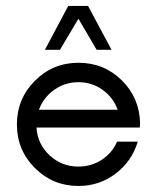

<svg xmlns="http://www.w3.org/2000/svg" viewBox="-20 -615 524 643"><path d="M242.7 -552.2 180.7 -448.2H130.4L208.5 -595.2H274.9L353.5 -448.2H303.7ZM449.2 -201.7 448.2 -188H102.1Q105.5 -132.8 146 -95Q186.5 -57.1 242.7 -57.1Q285.6 -57.1 320.6 -79.8Q355.5 -102.5 372.1 -140.6H441.4Q421.9 -75.2 367.4 -33.7Q313 7.8 242.7 7.8Q157.2 7.8 96.9 -52.2Q36.6 -112.3 36.6 -198.2Q36.6 -284.2 96.9 -344.5Q157.2 -404.8 242.7 -404.8Q328.1 -404.8 387.7 -346.2Q447.3 -287.6 449.2 -201.7ZM110.4 -247.6H374Q359.4 -288.6 323.5 -314.2Q287.6 -339.8 242.7 -339.8Q197.8 -339.8 161.6 -314.2Q125.5 -288.6 110.4 -247.6Z"/></svg>

Font: Now
Style: Regular
Weight: 400
Designer: Alfredo Marco Pradil
Foundry: Alfredo Marco Pradil
Version: Version 1.200;hotconv 1.0.109;makeotfexe 2.5.65596